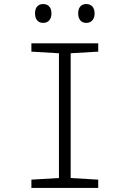

<svg xmlns="http://www.w3.org/2000/svg" viewBox="-20 -928 640 948"><path d="M135 -41 271 -49V-665L135 -673V-714H465V-673L329 -665V-49L465 -41V0H135ZM153 -862Q153 -884 163.5 -896Q174 -908 193 -908Q212 -908 223 -896Q234 -884 234 -862Q234 -840 223 -827.5Q212 -815 193 -815Q174 -815 163.5 -827.5Q153 -840 153 -862ZM366 -862Q366 -884 376.5 -896Q387 -908 406 -908Q425 -908 436 -896Q447 -884 447 -862Q447 -840 436 -827.5Q425 -815 406 -815Q387 -815 376.5 -827.5Q366 -840 366 -862Z"/></svg>

Font: Noto Sans Mono UI Light
Style: Regular
Weight: 300
Monospace: yes
Designer: Monotype Design team
Foundry: Monotype Imaging Inc.
Version: Version 1.000